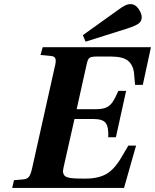

<svg xmlns="http://www.w3.org/2000/svg" viewBox="-20 -924 762 944"><path d="M40 0 48.8 -38.1 94.2 -42Q114.3 -43.5 123 -55.9Q131.8 -68.4 138.2 -98.1L249 -594.2Q256.3 -621.1 252.9 -634.3Q249.5 -647.5 230 -648.9L179.2 -653.8L189.9 -691.9H722.2L682.1 -506.8H644L639.2 -562Q635.7 -602.1 610.8 -624Q585.9 -646 524.9 -646H456.1Q429.7 -646 420.9 -640.1Q412.1 -634.3 407.2 -612.8L356.9 -387.2H451.2Q483.4 -387.2 501.5 -395Q519.5 -402.8 532.2 -420.4Q544.9 -438 562 -477.1H600.1L549.8 -249H512.2Q514.6 -298.3 500.2 -318.6Q485.8 -338.9 439.9 -338.9H346.2L293 -103Q290.5 -92.8 289.8 -84.7Q289.1 -76.7 291.5 -70.8Q293.9 -64.9 297.1 -60.8Q300.3 -56.6 308.1 -53.7Q315.9 -50.8 323 -49.3Q330.1 -47.9 344 -47.1Q357.9 -46.4 369.4 -46.1Q380.9 -45.9 400.9 -45.9Q462.9 -45.9 502.7 -68.4Q542.5 -90.8 579.1 -153.8L610.8 -208H648.9L589.8 0ZM387.2 -751 559.1 -874Q582 -891.1 595.7 -897.5Q609.4 -903.8 623 -903.8Q645 -903.8 660.9 -880.9Q676.8 -857.9 676.8 -839.8Q676.8 -819.3 661.4 -808.1Q646 -796.9 604 -783.2L400.9 -719.2Z"/></svg>

Font: Linguistics Pro
Style: Bold Italic
Weight: 700
Italic angle: -12°
Designer: Stefan Peev, Context Ltd
Foundry: Stefan Peev, Context Ltd
Version: Version 001.000